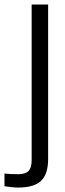

<svg xmlns="http://www.w3.org/2000/svg" viewBox="-85 -620 286 845"><path d="M-4.3 205.4Q-17.7 205.4 -35.1 203.6Q-52.5 201.8 -65.3 199.6V143.5Q-53.4 145.2 -37 145.9Q-20.6 146.7 -5.4 146.7Q26.4 146.7 40.4 132.7Q54.3 118.7 54.3 84.8V-600H126.8V79.9Q126.8 146.7 95.5 176.1Q64.3 205.4 -4.3 205.4Z"/></svg>

Font: Big Shoulders Stencil Thin
Style: Regular
Weight: 100
Designer: Patric King
Foundry: XO Type Co
Version: Version 2.001